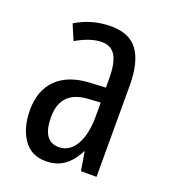

<svg xmlns="http://www.w3.org/2000/svg" viewBox="-108 -627 633 717"><g transform="rotate(20 208.0 -268.5)"><path d="M353 -362V0H291L279 -74H277Q256 -32 226 -11Q196 10 154 10Q95 10 64.5 -35.5Q34 -81 34 -150Q34 -229 80 -273.5Q126 -318 211 -322L272 -325V-360Q272 -422 255 -451Q238 -480 200 -480Q156 -480 99 -447L73 -508Q136 -547 213 -547Q287 -547 320 -500.5Q353 -454 353 -362ZM225 -263Q117 -257 117 -152Q117 -56 182 -56Q224 -56 248.5 -97.5Q273 -139 273 -212V-266Z"/></g></svg>

Font: Noto Sans UI Cond
Style: Regular
Weight: 400
Width: 3
Designer: Monotype Design Team
Foundry: Monotype Imaging Inc.
Version: Version 1.001